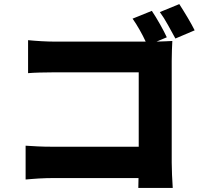

<svg xmlns="http://www.w3.org/2000/svg" viewBox="-20 -857 996 937"><path d="M818 -64Q818 -40 819.5 -4Q821 32 823 60H655L656 12H236Q223 12 205.5 12.5Q188 13 170 14Q152 15 135 16.5Q118 18 105 19V-146Q133 -144 165 -142.5Q197 -141 231 -141H657V-504H243Q211 -504 175 -503Q139 -502 117 -500V-661Q146 -658 181.5 -656Q217 -654 243 -654H691Q678 -682 661 -712Q644 -742 627 -766L721 -804Q730 -791 740.5 -773.5Q751 -756 761 -738.5Q771 -721 779.5 -704.5Q788 -688 794 -675L744 -654Q766 -655 789 -655.5Q812 -656 821 -657Q820 -640 819 -612Q818 -584 818 -560ZM855 -837Q864 -823 874.5 -806Q885 -789 895.5 -771.5Q906 -754 915 -737.5Q924 -721 930 -709L836 -669Q820 -698 800 -734.5Q780 -771 760 -798Z"/></svg>

Font: Kinto Sans Black
Style: Regular
Weight: 900
Designer: Authors: Ryoko NISHIZUKA  (kana & ideographs); Paul D. Hunt (Latin, Greek & Cyrillic); Wenlong ZHANG  (bopomofo); Sandol
Foundry: Adobe Systems Incorporated, ookami Inc.
Version: Version 0.001